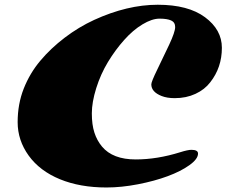

<svg xmlns="http://www.w3.org/2000/svg" viewBox="-20 -790 978 829"><path d="M420.4 -157.2Q466.8 -101.6 565.9 -101.6Q658.7 -101.6 758.3 -132.8Q791 -143.1 806.6 -143.1Q835 -143.1 835 -127Q835 -103.5 797.9 -76.9Q760.7 -50.3 704.1 -29.3Q647.5 -8.3 575.9 5.6Q504.4 19.5 439.9 19.5Q325.7 19.5 238.8 -16.1Q151.9 -51.8 104 -117.9Q56.2 -184.1 56.2 -262.5Q56.2 -340.8 82.5 -407.5Q108.9 -474.1 154.1 -527.8Q199.2 -581.5 259.5 -627.4Q319.8 -673.3 386.7 -704.1Q529.8 -769.5 661.1 -769.5Q792.5 -769.5 865.2 -715.6Q938 -661.6 938 -583.5Q938 -498.5 887.7 -434.6Q863.8 -403.3 824 -384.8Q784.2 -366.2 734.4 -366.2Q701.2 -366.2 677.7 -375.5Q633.3 -393.1 633.3 -425.8Q633.3 -437 658.9 -489.3Q684.6 -541.5 710.4 -596.9Q736.3 -652.3 736.3 -673.1Q736.3 -693.8 718.8 -701.7Q701.2 -709.5 668.7 -709.5Q636.2 -709.5 595.2 -684.8Q554.2 -660.2 516.1 -617.4Q478 -574.7 446.3 -522.5Q414.6 -470.2 395.5 -409.4Q376.5 -348.6 376.5 -300.3Q376.5 -252 387.5 -217.8Q398.4 -183.6 420.4 -157.2Z"/></svg>

Font: Sonsie One
Style: Regular
Weight: 400
Designer: Riccardo De Franceschi
Foundry: Sorkin Type Co
Version: Version 1.003